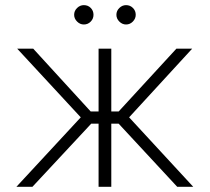

<svg xmlns="http://www.w3.org/2000/svg" viewBox="-20 -717 805 737"><path d="M290 -266.6 45.9 -530.3H107.4L328.1 -289.1H358.4V-530.3H407.2V-289.1H435.5L657.2 -530.3H717.8L475.6 -266.6L721.7 0H660.2L435.5 -242.2H407.2V0H358.4V-242.2H330.1L104.5 0H43ZM264.6 -660.2Q264.6 -675.3 275.9 -686.3Q287.1 -697.3 301.8 -697.3Q317.9 -697.3 328.4 -686.5Q338.9 -675.8 338.9 -660.2Q338.9 -645 328.1 -634Q317.4 -623 301.8 -623Q287.1 -623 275.9 -634.3Q264.6 -645.5 264.6 -660.2ZM426.8 -660.2Q426.8 -675.3 438 -686.3Q449.2 -697.3 463.9 -697.3Q479.5 -697.3 490.2 -686.5Q501 -675.8 501 -660.2Q501 -645.5 490 -634.3Q479 -623 463.9 -623Q449.2 -623 438 -634.3Q426.8 -645.5 426.8 -660.2Z"/></svg>

Font: Pretendard Std ExtraLight
Style: Regular
Weight: 200
Designer: Base glyphs from Inter by Rasmus Andersson; Hangeul glyphs from Noto Sans CJK(Source Han Sans) by Jang Soo-young and Kan
Foundry: Kil Hyung-jin
Version: Version 1.309